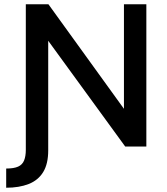

<svg xmlns="http://www.w3.org/2000/svg" viewBox="-20 -687 785 900"><path d="M206 18Q206 81 182.5 119.5Q159 158 114.5 175.5Q70 193 9 193V103Q45 103 65 94Q85 85 93 65Q101 45 101 16V-667H207L592 -134L561 -74V-667H666V0H567L171 -544L206 -593Z"/></svg>

Font: Maven Pro Medium
Style: Regular
Weight: 500
Designer: Joe Prince
Foundry: Joe Prince
Version: Version 2.103